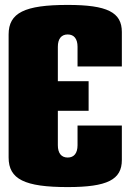

<svg xmlns="http://www.w3.org/2000/svg" viewBox="-20 -750 530 780"><path d="M475 -480V-620C475 -700 416 -730 255 -730C80 -730 15 -698 15 -610V-110C15 -22 80 10 255 10C416 10 475 -20 475 -100V-240H295V-160C295 -128 281 -110 255 -110C229 -110 215 -128 215 -160V-300H340V-420H215V-560C215 -592 229 -610 255 -610C281 -610 295 -592 295 -560V-480Z"/></svg>

Font: MikodacsPCS
Style: Regular
Weight: 900
Designer: gluk (gluksza@wp.pl)
Foundry: gluk (gluksza@wp.pl)
Version: Version 0.27